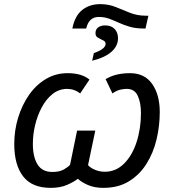

<svg xmlns="http://www.w3.org/2000/svg" viewBox="-20 -899 838 929"><path d="M330 -761Q342 -822 377.5 -850.5Q413 -879 465 -879Q506 -879 540 -865Q574 -851 609 -837Q644 -823 686 -823H698L684 -761H676Q637 -761 608 -769.5Q579 -778 555 -789Q531 -800 508 -808.5Q485 -817 458 -817Q410 -817 397 -761ZM426 -605 434 -642Q491 -662 491 -687Q491 -695 485.5 -699.5Q480 -704 472 -707Q462 -712 452 -718Q442 -724 442 -739Q442 -756 454.5 -766Q467 -776 489 -776Q518 -776 534.5 -759Q551 -742 551 -714Q551 -677 520 -649Q489 -621 426 -605ZM225 10Q135 10 92 -45.5Q49 -101 49 -202Q49 -269 68 -330.5Q87 -392 121 -440.5Q155 -489 202.5 -517Q250 -545 307 -545Q375 -545 413 -514L368 -447Q340 -469 303 -469Q264 -468 233.5 -443.5Q203 -419 182 -379.5Q161 -340 150 -294Q139 -248 139 -203Q139 -140 161.5 -103.5Q184 -67 233 -67Q268 -67 289 -79Q310 -91 319 -102L353 -267H441L406 -100Q417 -87 439.5 -77.5Q462 -68 487 -68Q541 -68 580.5 -107.5Q620 -147 641 -212Q662 -277 662 -352Q662 -402 646.5 -435.5Q631 -469 593 -469Q579 -469 561.5 -465Q544 -461 524 -447L491 -516Q518 -532 547 -538.5Q576 -545 609 -545Q680 -545 716.5 -492.5Q753 -440 753 -357Q753 -290 737.5 -224.5Q722 -159 688.5 -106Q655 -53 603.5 -21.5Q552 10 480 10Q437 10 405 -4Q373 -18 357 -34Q336 -18 303.5 -4Q271 10 225 10Z"/></svg>

Font: Noto Sans IKEA
Style: Italic
Weight: 400
Italic angle: -12°
Designer: Monotype Design Team
Foundry: Monotype Imaging Inc.
Version: Version 2.001